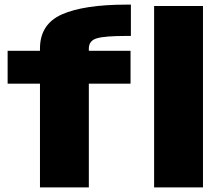

<svg xmlns="http://www.w3.org/2000/svg" viewBox="-20 -811 969 831"><path d="M153 0H364.5V-449H545V-591H364.5V-600.5Q364.5 -635 399 -645.2Q433.5 -655.5 528 -655.5H546.5V-791H528Q343.5 -791 248.2 -748.8Q153 -706.5 153 -601V-591H13V-449H153ZM647 0H858.5V-785H647Z"/></svg>

Font: Anybody SemiExpanded ExtraBold
Style: Regular
Weight: 800
Width: 6
Version: Version 1.113;gftools[0.9.25]